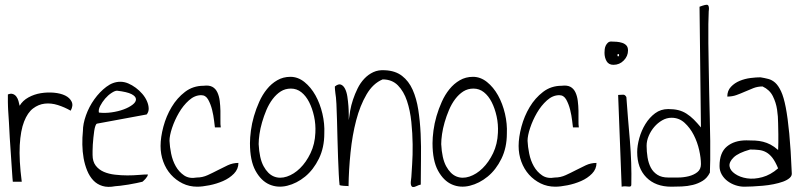

<svg xmlns="http://www.w3.org/2000/svg" viewBox="-20 -773 3326 797"><path d="M12.7 -380.9Q24.4 -385.7 33.2 -382.8Q42 -379.9 47.9 -372.1Q53.7 -364.3 56.6 -354Q59.6 -343.8 61.5 -334Q74.2 -355.5 98.1 -368.7Q122.1 -381.8 149.4 -386.2Q176.8 -390.6 204.1 -388.2Q231.4 -385.7 250.5 -376.5Q269.5 -367.2 277.3 -351.1Q285.2 -335 273.4 -313.5Q248 -328.1 220.2 -336.9Q192.4 -345.7 166 -342.8Q139.6 -339.8 117.2 -322.8Q94.7 -305.7 80.1 -268.6Q65.4 -231.4 62 -170.4Q58.6 -109.4 70.3 -18.6H33.2Q33.2 -18.6 31.7 -34.7Q30.3 -50.8 28.8 -77.1Q27.3 -103.5 24.9 -135.7Q22.5 -168 20.5 -201.2Q18.6 -234.4 17.1 -265.1Q15.6 -295.9 13.7 -318.4Q13.7 -321.3 13.2 -330.1Q12.7 -338.9 12.7 -349.1Q12.7 -359.4 12.7 -368.2Q12.7 -377 12.7 -380.9Z M324.2 -229.5Q324.2 -258.8 336.9 -294.4Q349.6 -330.1 371.6 -360.8Q393.6 -391.6 421.4 -412.6Q449.2 -433.6 479.5 -433.6Q496.1 -433.6 512.2 -426.8Q528.3 -419.9 543.5 -408.7Q558.6 -397.5 570.8 -383.3Q583 -369.1 589.8 -353.5Q596.7 -337.9 597.2 -323.2Q597.7 -308.6 588.9 -297.9L382.8 -259.8Q378.9 -258.8 376 -250.5Q373 -242.2 371.1 -229.5Q369.1 -216.8 367.7 -201.7Q366.2 -186.5 365.2 -172.4Q364.3 -158.2 364.3 -147Q364.3 -135.7 364.3 -129.9Q364.3 -102.5 377.4 -85.4Q390.6 -68.4 411.1 -59.6Q431.6 -50.8 457.5 -47.9Q483.4 -44.9 508.8 -44.9Q534.2 -44.9 556.6 -46.9Q579.1 -48.8 593.8 -48.8Q593.8 -44.9 590.8 -40Q587.9 -35.2 584 -30.8Q580.1 -26.4 576.2 -22.9Q572.3 -19.5 571.3 -18.6Q563.5 -16.6 547.4 -13.2Q531.2 -9.8 513.2 -6.8Q495.1 -3.9 479.5 -2Q463.9 0 458 0Q427.7 5.9 405.3 -1Q382.8 -7.8 367.2 -24.4Q351.6 -41 341.8 -64.9Q332 -88.9 327.1 -116.2Q322.3 -143.6 321.8 -172.9Q321.3 -202.1 324.2 -229.5ZM465.8 -396.5Q457 -396.5 442.9 -387.2Q428.7 -377.9 416.5 -363.8Q404.3 -349.6 396 -333.5Q387.7 -317.4 390.6 -305.7Q416 -302.7 443.4 -306.6Q470.7 -310.5 493.2 -318.8Q515.6 -327.1 530.3 -338.4Q544.9 -349.6 544.4 -361.3Q543.9 -373 525.9 -382.3Q507.8 -391.6 465.8 -396.5Z M646.5 -167Q646.5 -203.1 658.2 -247.1Q669.9 -291 692.4 -328.6Q714.8 -366.2 748 -391.6Q781.2 -417 825.2 -417Q847.7 -419.9 861.3 -412.6Q875 -405.3 882.3 -389.6Q889.6 -374 892.1 -354Q894.5 -334 895 -313Q895.5 -292 895 -273.9Q894.5 -255.9 896.5 -244.1H872.1Q871.1 -250 868.7 -272Q866.2 -293.9 860.4 -317.4Q854.5 -340.8 844.2 -359.4Q834 -377.9 815.4 -377.9Q788.1 -377.9 764.2 -356.4Q740.2 -335 722.7 -304.7Q705.1 -274.4 694.3 -242.2Q683.6 -210 683.6 -188.5Q684.6 -164.1 690.4 -135.3Q696.3 -106.4 709.5 -83Q722.7 -59.6 744.1 -44.9Q765.6 -30.3 796.9 -36.1Q820.3 -36.1 841.8 -45.9Q863.3 -55.7 883.8 -66.4Q904.3 -77.1 925.3 -86.9Q946.3 -96.7 969.7 -96.7Q969.7 -71.3 951.2 -52.2Q932.6 -33.2 905.8 -21.5Q878.9 -9.8 849.1 -3.9Q819.3 2 798.8 2Q765.6 2 737.8 -11.7Q710 -25.4 689.5 -48.3Q668.9 -71.3 657.7 -102.1Q646.5 -132.8 646.5 -167Z M1017.6 -178.7Q1017.6 -201.2 1021.5 -231Q1025.4 -260.7 1034.2 -291Q1043 -321.3 1056.2 -350.6Q1069.3 -379.9 1087.9 -402.8Q1106.4 -425.8 1130.9 -439.9Q1155.3 -454.1 1185.5 -454.1Q1216.8 -454.1 1243.7 -432.6Q1270.5 -411.1 1289.6 -377Q1308.6 -342.8 1318.4 -300.8Q1328.1 -258.8 1326.2 -218.8Q1326.2 -160.2 1303.7 -114.3Q1281.2 -68.4 1246.6 -40Q1211.9 -11.7 1172.4 -2Q1132.8 7.8 1098.1 -7.3Q1063.5 -22.5 1040.5 -64.5Q1017.6 -106.4 1017.6 -178.7ZM1053.7 -174.8Q1056.6 -115.2 1074.2 -83Q1091.8 -50.8 1116.7 -40.5Q1141.6 -30.3 1170.9 -40Q1200.2 -49.8 1225.6 -74.7Q1251 -99.6 1269 -137.2Q1287.1 -174.8 1289.1 -221.7Q1291 -256.8 1283.7 -290Q1276.4 -323.2 1263.2 -349.1Q1250 -375 1231 -390.1Q1211.9 -405.3 1187.5 -405.3Q1164.1 -405.3 1145.5 -393.6Q1127 -381.8 1111.8 -361.8Q1096.7 -341.8 1085.9 -316.4Q1075.2 -291 1067.9 -265.6Q1060.5 -240.2 1057.1 -216.3Q1053.7 -192.4 1053.7 -174.8Z M1389.6 -4.9Q1387.7 -20.5 1386.2 -50.3Q1384.8 -80.1 1383.3 -117.7Q1381.8 -155.3 1380.9 -196.3Q1379.9 -237.3 1378.9 -274.4Q1377.9 -311.5 1376.5 -341.3Q1375 -371.1 1372.1 -386.7Q1372.1 -387.7 1371.6 -391.6Q1371.1 -395.5 1370.6 -400.4Q1370.1 -405.3 1370.1 -408.7Q1370.1 -412.1 1370.1 -414.1Q1384.8 -425.8 1395 -421.9Q1405.3 -418 1412.1 -404.8Q1418.9 -391.6 1421.9 -372.1Q1424.8 -352.5 1426.3 -333Q1427.7 -313.5 1427.7 -297.4Q1427.7 -281.2 1427.7 -274.4Q1429.7 -291 1433.6 -313.5Q1437.5 -335.9 1445.3 -359.4Q1453.1 -382.8 1464.4 -405.8Q1475.6 -428.7 1492.2 -446.3Q1508.8 -463.9 1529.8 -473.6Q1550.8 -483.4 1578.1 -481.4Q1621.1 -479.5 1648.9 -458Q1676.8 -436.5 1692.9 -400.4Q1709 -364.3 1716.3 -317.4Q1723.6 -270.5 1726.1 -217.8Q1728.5 -165 1727.5 -110.8Q1726.6 -56.6 1726.6 -6.8Q1717.8 -4.9 1709 -0.5Q1700.2 3.9 1694.3 3.4Q1688.5 2.9 1686 -5.4Q1683.6 -13.7 1687.5 -38.1Q1688.5 -55.7 1690.9 -92.3Q1693.4 -128.9 1692.9 -173.8Q1692.4 -218.8 1687.5 -266.6Q1682.6 -314.5 1669.4 -354Q1656.2 -393.6 1631.8 -418.5Q1607.4 -443.4 1568.4 -443.4Q1528.3 -426.8 1501.5 -380.9Q1474.6 -335 1458.5 -273.4Q1442.4 -211.9 1435.1 -140.1Q1427.7 -68.4 1426.8 0Q1424.8 -1 1419.4 -1Q1414.1 -1 1407.7 -1.5Q1401.4 -2 1396 -2.9Q1390.6 -3.9 1389.6 -4.9Z M1775.4 -178.7Q1775.4 -201.2 1779.3 -231Q1783.2 -260.7 1792 -291Q1800.8 -321.3 1814 -350.6Q1827.1 -379.9 1845.7 -402.8Q1864.3 -425.8 1888.7 -439.9Q1913.1 -454.1 1943.4 -454.1Q1974.6 -454.1 2001.5 -432.6Q2028.3 -411.1 2047.4 -377Q2066.4 -342.8 2076.2 -300.8Q2085.9 -258.8 2084 -218.8Q2084 -160.2 2061.5 -114.3Q2039.1 -68.4 2004.4 -40Q1969.7 -11.7 1930.2 -2Q1890.6 7.8 1856 -7.3Q1821.3 -22.5 1798.3 -64.5Q1775.4 -106.4 1775.4 -178.7ZM1811.5 -174.8Q1814.5 -115.2 1832 -83Q1849.6 -50.8 1874.5 -40.5Q1899.4 -30.3 1928.7 -40Q1958 -49.8 1983.4 -74.7Q2008.8 -99.6 2026.9 -137.2Q2044.9 -174.8 2046.9 -221.7Q2048.8 -256.8 2041.5 -290Q2034.2 -323.2 2021 -349.1Q2007.8 -375 1988.8 -390.1Q1969.7 -405.3 1945.3 -405.3Q1921.9 -405.3 1903.3 -393.6Q1884.8 -381.8 1869.6 -361.8Q1854.5 -341.8 1843.8 -316.4Q1833 -291 1825.7 -265.6Q1818.4 -240.2 1814.9 -216.3Q1811.5 -192.4 1811.5 -174.8Z M2132.8 -167Q2132.8 -203.1 2144.5 -247.1Q2156.2 -291 2178.7 -328.6Q2201.2 -366.2 2234.4 -391.6Q2267.6 -417 2311.5 -417Q2334 -419.9 2347.7 -412.6Q2361.3 -405.3 2368.7 -389.6Q2376 -374 2378.4 -354Q2380.9 -334 2381.3 -313Q2381.8 -292 2381.3 -273.9Q2380.9 -255.9 2382.8 -244.1H2358.4Q2357.4 -250 2355 -272Q2352.5 -293.9 2346.7 -317.4Q2340.8 -340.8 2330.6 -359.4Q2320.3 -377.9 2301.8 -377.9Q2274.4 -377.9 2250.5 -356.4Q2226.6 -335 2209 -304.7Q2191.4 -274.4 2180.7 -242.2Q2169.9 -210 2169.9 -188.5Q2170.9 -164.1 2176.8 -135.3Q2182.6 -106.4 2195.8 -83Q2209 -59.6 2230.5 -44.9Q2252 -30.3 2283.2 -36.1Q2306.6 -36.1 2328.1 -45.9Q2349.6 -55.7 2370.1 -66.4Q2390.6 -77.1 2411.6 -86.9Q2432.6 -96.7 2456.1 -96.7Q2456.1 -71.3 2437.5 -52.2Q2418.9 -33.2 2392.1 -21.5Q2365.2 -9.8 2335.4 -3.9Q2305.7 2 2285.2 2Q2252 2 2224.1 -11.7Q2196.3 -25.4 2175.8 -48.3Q2155.3 -71.3 2144 -102.1Q2132.8 -132.8 2132.8 -167Z M2545.9 -378.9Q2557.6 -378.9 2565.9 -379.9Q2574.2 -380.9 2580.1 -370.1Q2583 -326.2 2586.9 -280.8Q2590.8 -235.4 2594.7 -189.5Q2598.6 -143.6 2600.1 -97.2Q2601.6 -50.8 2600.6 -6.8Q2600.6 -1 2597.7 0.5Q2594.7 2 2589.4 1.5Q2584 1 2576.7 0.5Q2569.3 0 2560.5 2ZM2489.3 -553.7Q2489.3 -560.5 2490.2 -568.8Q2491.2 -577.1 2494.6 -584Q2498 -590.8 2503.4 -595.7Q2508.8 -600.6 2516.6 -600.6Q2528.3 -600.6 2540 -599.6Q2551.8 -598.6 2562.5 -595.2Q2573.2 -591.8 2580.1 -584.5Q2586.9 -577.1 2586.9 -563.5Q2586.9 -540 2569.3 -522Q2551.8 -503.9 2526.4 -503.9Q2506.8 -503.9 2498 -519Q2489.3 -534.2 2489.3 -553.7ZM2545.9 -548.8Q2543 -548.8 2543 -543.9Q2543 -539.1 2545.9 -539.1Q2549.8 -539.1 2549.8 -543.9Q2549.8 -548.8 2545.9 -548.8Z M2625 -141.6Q2625 -168 2633.8 -199.7Q2642.6 -231.4 2659.2 -258.3Q2675.8 -285.2 2699.2 -302.7Q2722.7 -320.3 2753.9 -320.3Q2777.3 -320.3 2795.4 -315.9Q2813.5 -311.5 2829.6 -301.3Q2845.7 -291 2859.9 -276.9Q2874 -262.7 2889.6 -244.1L2883.8 -745.1Q2910.2 -754.9 2916.5 -752.9Q2922.9 -751 2922.9 -736.3Q2922.9 -734.4 2922.4 -730.5Q2921.9 -726.6 2921.9 -725.6Q2920.9 -707 2920.4 -672.9Q2919.9 -638.7 2920.4 -593.8Q2920.9 -548.8 2921.9 -496.6Q2922.9 -444.3 2923.8 -391.1Q2924.8 -337.9 2926.3 -285.6Q2927.7 -233.4 2928.2 -188.5Q2928.7 -143.6 2928.2 -108.9Q2927.7 -74.2 2926.8 -56.6Q2916 -34.2 2897 -22.5Q2877.9 -10.7 2856 -5.4Q2834 0 2810.5 1Q2787.1 2 2766.6 2Q2701.2 2 2663.1 -36.6Q2625 -75.2 2625 -141.6ZM2664.1 -168Q2664.1 -143.6 2668 -119.6Q2671.9 -95.7 2681.6 -77.1Q2691.4 -58.6 2709 -47.4Q2726.6 -36.1 2753.9 -36.1Q2770.5 -36.1 2793.9 -36.1Q2817.4 -36.1 2838.9 -41.5Q2860.4 -46.9 2875 -58.6Q2889.6 -70.3 2889.6 -91.8Q2889.6 -117.2 2882.3 -149.9Q2875 -182.6 2859.9 -212.4Q2844.7 -242.2 2821.8 -263.2Q2798.8 -284.2 2767.6 -284.2Q2747.1 -284.2 2728.5 -273.4Q2710 -262.7 2695.8 -246.1Q2681.6 -229.5 2672.9 -209Q2664.1 -188.5 2664.1 -168Z M2966.8 -84Q2966.8 -139.6 2997.6 -165Q3028.3 -190.4 3078.1 -190.4Q3097.7 -190.4 3114.7 -189.5Q3131.8 -188.5 3147.5 -184.6Q3163.1 -180.7 3178.2 -172.9Q3193.4 -165 3210 -150.4Q3210 -153.3 3210.4 -162.6Q3210.9 -171.9 3210.9 -182.6Q3210.9 -193.4 3210.9 -202.6Q3210.9 -211.9 3210.9 -215.8Q3210 -233.4 3210 -261.2Q3210 -289.1 3205.6 -318.4Q3201.2 -347.7 3188 -374Q3174.8 -400.4 3145.5 -414.1Q3125 -414.1 3107.4 -407.2Q3089.8 -400.4 3072.3 -392.6Q3054.7 -384.8 3037.1 -378.4Q3019.5 -372.1 2999 -372.1Q2999 -396.5 3014.2 -412.6Q3029.3 -428.7 3050.8 -437.5Q3072.3 -446.3 3095.7 -449.2Q3119.1 -452.1 3136.7 -452.1Q3154.3 -449.2 3169.4 -445.3Q3184.6 -441.4 3197.8 -429.7Q3210.9 -418 3222.2 -394Q3233.4 -370.1 3241.7 -327.1Q3250 -284.2 3256.3 -218.3Q3262.7 -152.3 3266.6 -56.6Q3268.6 -43.9 3258.3 -34.7Q3248 -25.4 3230.5 -19Q3212.9 -12.7 3190.9 -8.3Q3168.9 -3.9 3146.5 -2Q3124 0 3103.5 1Q3083 2 3069.3 2Q3051.8 2 3033.7 -3.9Q3015.6 -9.8 3000.5 -21Q2985.4 -32.2 2976.1 -48.3Q2966.8 -64.5 2966.8 -84ZM3093.8 -152.3Q3044.9 -138.7 3025.4 -119.6Q3005.9 -100.6 3008.3 -83Q3010.7 -65.4 3031.2 -51.3Q3051.8 -37.1 3081.1 -32.7Q3110.4 -28.3 3144.5 -37.6Q3178.7 -46.9 3210 -74.2Q3198.2 -102.5 3186.5 -117.7Q3174.8 -132.8 3161.1 -140.6Q3147.5 -148.4 3130.9 -150.4Q3114.3 -152.3 3093.8 -152.3Z"/></svg>

Font: Annie Use Your Telescope
Style: Regular
Weight: 400
Version: Version 1.003 2001